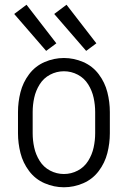

<svg xmlns="http://www.w3.org/2000/svg" viewBox="-20 -783 540 811"><path d="M175 -568 40 -724 92 -763 218 -600ZM344 -568 209 -724 261 -763 387 -600ZM250 8Q208 8 168.5 -9Q129 -26 103 -60.5Q77 -95 66.5 -136.5Q56 -178 56 -220V-310Q56 -352 66.5 -393.5Q77 -435 103 -469.5Q129 -504 168.5 -521Q208 -538 250 -538Q292 -538 331.5 -521Q371 -504 397 -469.5Q423 -435 433.5 -393.5Q444 -352 444 -310V-220Q444 -178 433.5 -136.5Q423 -95 397 -60.5Q371 -26 331.5 -9Q292 8 250 8ZM250 -48Q281 -48 308.5 -62.5Q336 -77 352.5 -103.5Q369 -130 375.5 -160Q382 -190 382 -220V-310Q382 -340 375.5 -370Q369 -400 352.5 -426.5Q336 -453 308.5 -467.5Q281 -482 250 -482Q219 -482 191.5 -467.5Q164 -453 147.5 -426.5Q131 -400 124.5 -370Q118 -340 118 -310V-220Q118 -190 124.5 -160Q131 -130 147.5 -103.5Q164 -77 191.5 -62.5Q219 -48 250 -48Z"/></svg>

Font: Iosevka SS01 Light
Style: Regular
Weight: 300
Monospace: yes
Designer: Belleve Invis
Foundry: Belleve Invis
Version: 2.3.3; ttfautohint (v1.8.3)